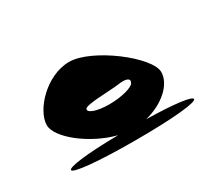

<svg xmlns="http://www.w3.org/2000/svg" viewBox="-87 -923 1032 890"><g transform="rotate(-30 429.0 -478.5)"><path d="M95 -274C95 -258 215 -244 425 -244C635 -244 754 -258 754 -274C754 -289 668 -301 515 -304C615 -329 685 -395 685 -459C685 -540 459 -713 338 -713C216 -713 102 -590 102 -510C102 -442 234 -338 365 -305C193 -303 95 -289 95 -274ZM299 -484C307 -502 434 -502 480 -508C529 -516 550 -505 538 -484C530 -466 468 -449 402 -449C336 -449 291 -466 299 -484Z"/></g></svg>

Font: Ampere
Style: SCSuExt
Weight: 400
Version: Version 1